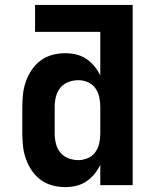

<svg xmlns="http://www.w3.org/2000/svg" viewBox="-20 -755 640 783"><path d="M245 8Q219 8 193 1Q167 -6 146 -21.5Q125 -37 110 -59Q95 -81 86 -106Q77 -131 74 -157.5Q71 -184 71 -210V-320Q71 -346 74 -372.5Q77 -399 86 -424Q95 -449 110 -471Q125 -493 146 -508.5Q167 -524 193 -531Q219 -538 245 -538Q268 -538 290 -533Q312 -528 331 -515.5Q350 -503 364.5 -485.5Q379 -468 389 -447V-625H123V-735H521V0H389V-83Q379 -62 364.5 -44.5Q350 -27 331 -14.5Q312 -2 290 3Q268 8 245 8ZM299 -102Q319 -102 338 -110Q357 -118 368.5 -134Q380 -150 384.5 -170Q389 -190 389 -210V-320Q389 -340 384.5 -360Q380 -380 368.5 -396Q357 -412 338 -420Q319 -428 299 -428Q279 -428 259 -420.5Q239 -413 226 -397Q213 -381 208 -360.5Q203 -340 203 -320V-210Q203 -190 208 -169.5Q213 -149 226 -133Q239 -117 259 -109.5Q279 -102 299 -102Z"/></svg>

Font: Iosevka Curly XBdEx
Style: Regular
Weight: 800
Width: 7
Monospace: yes
Designer: Belleve Invis
Foundry: Belleve Invis
Version: Version 11.1.0; ttfautohint (v1.8.3)